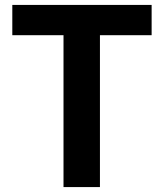

<svg xmlns="http://www.w3.org/2000/svg" viewBox="-20 -760 665 780"><path d="M238 -617H30V-740H596V-617H386V0H238Z"/></svg>

Font: SpoqaHanSans-Bold
Style: Regular
Weight: 700
Designer: [Spoqa Han Sans] Dong-huui Kim \uAE40 \uB3D9 \uD718   [Noto Sans] Ryoko NISHIZUKA \u897F \u585A \u6DBC \u5B50  (kana & i
Foundry: Spoqa (http://www.spoqa-han-sans.com)
Version: Version 2.000